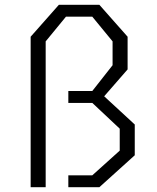

<svg xmlns="http://www.w3.org/2000/svg" viewBox="-20 -785 660 805"><path d="M515 -631V-494L396.5 -358V-400L545 -263V-134L396.5 0H266.5V-50H367L482 -153.5V-245.5L367 -353.5H266.5V-403.5H367L452 -511.5V-611.5L367 -715H256.5L171.5 -611.5V0H108.5V-631L227 -765H396.5Z"/></svg>

Font: Monaspace Krypton Var ExLight
Style: Regular
Weight: 200
Designer: Riley Cran and the Lettermatic Team
Version: Version 1.200 (Monaspace Krypton Var)